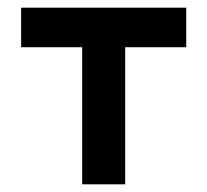

<svg xmlns="http://www.w3.org/2000/svg" viewBox="-20 -480 540 500"><path d="M35 -460V-357H194V0H306V-357H465V-460Z"/></svg>

Font: KT Kiyosuna Sans Bold
Style: Regular
Weight: 700
Designer: [Zen Kaku Gothic] Yoshimichi Ohira
Version: Version 1.010;Glyphs 3.1.2 (3151)